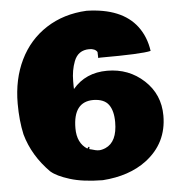

<svg xmlns="http://www.w3.org/2000/svg" viewBox="-55 -822 821 899"><g transform="rotate(-5 355.5 -372.5)"><path d="M380.4 -351.6Q285.2 -351.6 285.2 -226.6Q285.2 -157.2 332.5 -127.4L338.4 -134.8Q339.8 -134.3 343.3 -134.3L341.3 -124.5L348.6 -122.1L348.1 -122.6Q372.6 -114.7 386 -114.7Q399.4 -114.7 417 -122.1Q473.1 -146.5 473.1 -239.7Q473.1 -293 452.1 -321.8Q431.2 -350.6 380.4 -351.6ZM294.4 -410.6Q355 -482.4 456.3 -482.4Q557.6 -482.4 629.2 -416.3Q700.7 -350.1 700.7 -250Q700.7 -120.6 597.7 -43Q517.1 17.6 391.6 26.4Q298.3 25.4 237.5 6.3Q176.8 -12.7 150.9 -35.6V-35.2Q68.8 -117.7 40.5 -219.7Q25.9 -285.2 25.9 -365.2Q25.9 -480 69.6 -569.8Q113.3 -659.7 195.1 -712.4Q276.9 -765.1 384.8 -770.5Q550.3 -766.6 621.1 -673.3Q658.2 -624 667.5 -557.1Q624.5 -546.4 430.7 -546.4Q420.9 -546.4 420.4 -544.4L419.4 -573.7Q409.2 -590.3 381.8 -590.3Q329.1 -590.3 310.1 -540.5Q293.9 -498.5 293.9 -447.8V-425.8Q293.9 -420.4 294.4 -410.6Z"/></g></svg>

Font: Bowlby One
Style: Regular
Weight: 400
Designer: vernon adams
Foundry: vernon adams
Version: Version 1.000